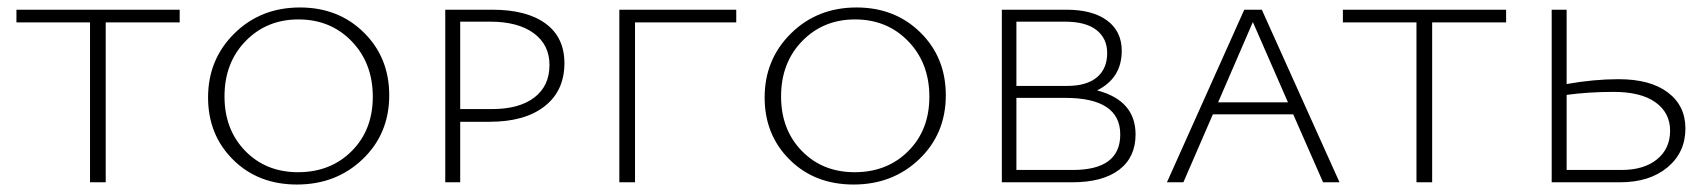

<svg xmlns="http://www.w3.org/2000/svg" viewBox="-20 -488 4570 514"><path d="M461 -462V-428H263V0H221V-428H24V-462Z M775 6Q671 6 604 -60.5Q537 -127 537 -227Q537 -329 607.5 -398.5Q678 -468 783 -468Q886 -468 954 -401Q1022 -334 1022 -233Q1022 -130 951 -62Q880 6 775 6ZM778 -27Q865 -27 921.5 -83.5Q978 -140 978 -229Q978 -319 921.5 -377.5Q865 -436 779 -436Q694 -436 637.5 -378Q581 -320 581 -230Q581 -141 636.5 -84Q692 -27 778 -27Z M1298 -462Q1390 -462 1440.5 -425Q1491 -388 1491 -319Q1491 -245 1438 -203.5Q1385 -162 1291 -162H1212V0H1172V-462ZM1297 -196Q1370 -196 1410.5 -227Q1451 -258 1451 -314Q1451 -368 1409 -399Q1367 -430 1292 -430H1212V-196Z M1951 -462V-428H1680V0H1638V-462Z M2265 6Q2161 6 2094 -60.5Q2027 -127 2027 -227Q2027 -329 2097.5 -398.5Q2168 -468 2273 -468Q2376 -468 2444 -401Q2512 -334 2512 -233Q2512 -130 2441 -62Q2370 6 2265 6ZM2268 -27Q2355 -27 2411.5 -83.5Q2468 -140 2468 -229Q2468 -319 2411.5 -377.5Q2355 -436 2269 -436Q2184 -436 2127.5 -378Q2071 -320 2071 -230Q2071 -141 2126.5 -84Q2182 -27 2268 -27Z M2917 -246Q3020 -219 3020 -128Q3020 -67 2976 -33.5Q2932 0 2850 0H2662V-462H2835Q2905 -462 2944 -433Q2983 -404 2983 -352Q2983 -279 2917 -246ZM2831 -430H2701V-258H2837Q2889 -258 2916.5 -281Q2944 -304 2944 -346Q2944 -385 2915.5 -407.5Q2887 -430 2831 -430ZM2852 -33Q2979 -33 2979 -128Q2979 -226 2831 -226H2701V-33Z M3522 0 3442 -182H3227L3148 0H3104L3311 -462H3358L3566 0ZM3241 -214H3428L3334 -429Z M4012 -462V-428H3814V0H3772V-428H3575V-462Z M4313 -276Q4398 -276 4445 -240.5Q4492 -205 4492 -144Q4492 -80 4444 -40Q4396 0 4317 0H4134V-462H4174V-263Q4247 -276 4313 -276ZM4321 -33Q4381 -33 4416 -61.5Q4451 -90 4451 -138Q4451 -186 4412 -214Q4373 -242 4300 -242Q4233 -242 4174 -234V-33Z"/></svg>

Font: EauTestSC Light
Style: Regular
Weight: 300
Designer: Christian Thalmann (Catharsis Fonts)
Version: Version 0.001;PS 000.001;hotconv 1.0.88;makeotf.lib2.5.64775